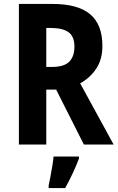

<svg xmlns="http://www.w3.org/2000/svg" viewBox="-20 -734 600 975"><path d="M246 -714Q376 -714 438 -661.5Q500 -609 500 -501Q500 -432 468.5 -385Q437 -338 387 -311L557 0H406L265 -279H215V0H76V-714ZM237 -592H215V-394H242Q306 -394 332 -421Q358 -448 358 -497Q358 -549 328 -570.5Q298 -592 237 -592ZM381 71Q353 145 311 221H227V208Q231 190 236 163.5Q241 137 245.5 110Q250 83 252 61H381Z"/></svg>

Font: Noto Sans Gurmukhi Condensed
Style: Bold
Weight: 700
Width: 3
Designer: Jelle Bosma - Monotype Design Team
Foundry: Monotype Imaging Inc.
Version: Version 2.004; ttfautohint (v1.8.4.7-5d5b)